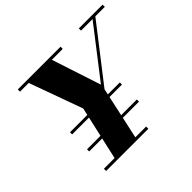

<svg xmlns="http://www.w3.org/2000/svg" viewBox="-167 -975 1199 1199"><g transform="rotate(-45 433.0 -375.0)"><path d="M236.5 0 321.5 -377 186.5 -750H391.5L505 -404L771 -748H795.5L500.5 -368L420 0ZM146.5 0V-19.5H519.5V0ZM158 -161V-180H598V-161ZM158 -311.5V-330.5H598V-311.5ZM116.5 -730.5V-750H494V-730.5ZM655.5 -730.5V-750H865.5V-730.5Z"/></g></svg>

Font: Bodoni Moda 11pt ExtraBold
Style: Italic
Weight: 800
Italic angle: -13°
Version: Version 2.004